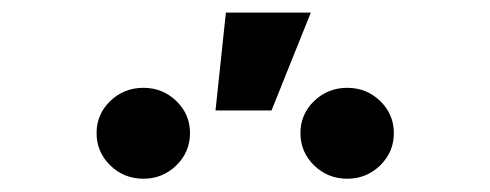

<svg xmlns="http://www.w3.org/2000/svg" viewBox="-20 -899 761 298"><path d="M314.5 -727.5 330.6 -879.4H462.4L401.4 -727.5ZM202.6 -621.6Q172.4 -621.6 151.1 -642.3Q129.9 -663.1 129.9 -692.4Q129.9 -721.7 151.1 -742.2Q172.4 -762.7 202.6 -762.7Q232.4 -762.7 253.7 -742.2Q274.9 -721.7 274.9 -692.4Q274.9 -663.1 253.7 -642.3Q232.4 -621.6 202.6 -621.6ZM519 -621.6Q488.8 -621.6 467.5 -642.3Q446.3 -663.1 446.3 -692.4Q446.3 -721.7 467.5 -742.2Q488.8 -762.7 519 -762.7Q548.8 -762.7 570.1 -742.2Q591.3 -721.7 591.3 -692.4Q591.3 -663.1 570.1 -642.3Q548.8 -621.6 519 -621.6Z"/></svg>

Font: Inter-Bold
Style: Bold
Weight: 700
Designer: Rasmus Andersson
Foundry: rsms
Version: Version 4.000;git-a52131595